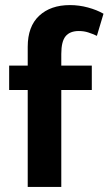

<svg xmlns="http://www.w3.org/2000/svg" viewBox="-20 -735 427 755"><path d="M255 -715Q291 -715 326 -705.5Q361 -696 387 -681L361 -594Q344 -602 327 -607.5Q310 -613 290 -613Q255 -613 238 -592.5Q221 -572 221 -523V-477H341V-381H221V0H89V-381H16V-477H89V-551Q89 -631 134 -673Q179 -715 255 -715Z"/></svg>

Font: Mukta Malar
Style: Bold
Weight: 700
Designer: Aadarsh Rajan, Girish Dalvi, Yashodeep Gholap
Foundry: Ek Type
Version: Version 2.538;PS 1.000;hotconv 16.6.51;makeotf.lib2.5.65220;